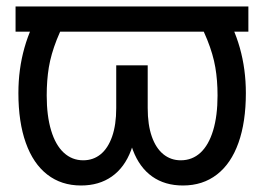

<svg xmlns="http://www.w3.org/2000/svg" viewBox="-20 -566 820 596"><path d="M751 -467.8H28.3V-545.9H751ZM208 -545.9Q174.3 -488.8 156.2 -442.9Q138.2 -397 131.6 -356.9Q125 -316.9 125 -269.5Q125 -206.5 138.7 -161.1Q152.3 -115.7 178 -92Q203.6 -68.4 238.3 -68.4Q269.5 -68.4 292.5 -87.2Q315.4 -106 328.1 -142.3Q340.8 -178.7 340.8 -230.5V-363.3H407.2V-230.5Q407.2 -153.8 387 -99.9Q366.7 -45.9 327.1 -18.1Q287.6 9.8 231.4 9.8Q170.4 9.8 126.7 -24.2Q83 -58.1 60.1 -122.6Q37.1 -187 37.1 -277.3Q37.1 -351.1 55.9 -417.7Q74.7 -484.4 113.3 -545.9ZM667 -545.9Q705.6 -484.4 724.4 -417.7Q743.2 -351.1 743.2 -277.3Q743.2 -187 720.2 -122.6Q697.3 -58.1 653.3 -24.2Q609.4 9.8 547.9 9.8Q491.7 9.8 452.4 -18.1Q413.1 -45.9 392.6 -99.9Q372.1 -153.8 372.1 -230.5V-363.3H438.5V-230.5Q438.5 -178.7 451.2 -142.3Q463.9 -106 487.1 -87.2Q510.3 -68.4 541 -68.4Q576.7 -68.4 602.3 -92Q627.9 -115.7 641.6 -161.1Q655.3 -206.5 655.3 -269.5Q655.3 -316.9 648.4 -356.9Q641.6 -397 623.3 -442.6Q605 -488.3 571.3 -545.9Z"/></svg>

Font: Intratopia Thin
Style: Regular
Weight: 100
Designer: Rasmus Andersson
Foundry: rsms
Version: Version 3.000;Glyphs 3.2.3 (3260)